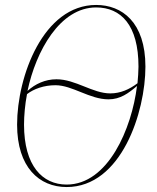

<svg xmlns="http://www.w3.org/2000/svg" viewBox="-20 -744 632 775"><path d="M249 11C470 11 567 -292 567 -475C567 -655 472 -724 368 -724C155 -724 49 -436 49 -241C49 -69 138 11 249 11ZM425 -367C354 -367 285 -424 208 -424C162 -424 122 -405 91 -377C125 -538 222 -714 368 -714C468 -714 539 -643 539 -475C539 -455 537 -431 535 -408C502 -383 466 -367 425 -367ZM249 1C151 1 77 -75 77 -241C77 -277 81 -323 89 -364C116 -385 157 -400 204 -400C272 -400 342 -343 418 -343C466 -343 499 -368 533 -397C512 -225 416 1 249 1Z"/></svg>

Font: Noto Serif Display Condensed Thin
Style: Italic
Weight: 100
Width: 3
Italic angle: -12°
Designer: Monotype Design Team
Foundry: Monotype Imaging Inc.
Version: Version 2.009